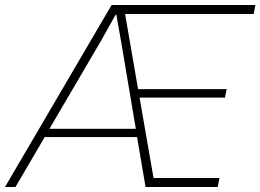

<svg xmlns="http://www.w3.org/2000/svg" viewBox="-43 -749 1043 769"><path d="M-23 0 404 -729H980L973 -693H458L510 -392H865L858 -358H516L572 -36H836L829 0H540L506 -200H136L19 0ZM155 -233H501L442 -583L423 -690H420L363 -588Z"/></svg>

Font: Mona Sans ExtraLight
Style: Italic
Weight: 200
Italic angle: -11.6951°
Designer: Deni Anggara
Foundry: GitHub
Version: Version 2.000